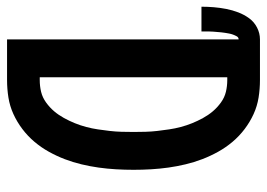

<svg xmlns="http://www.w3.org/2000/svg" viewBox="-172 -646 775 558"><g transform="rotate(90 216.0 -367.5)"><path d="M52 0V-673Q46 -673 43 -667.5Q40 -662 38 -656.5Q36 -651 35 -645.5Q34 -640 33 -634Q32 -628 31.5 -622.5Q31 -617 30.5 -611Q30 -605 29.5 -599.5Q29 -594 29 -588Q29 -582 29 -576.5Q29 -571 29 -565H-43Q-43 -583 -41.5 -601Q-40 -619 -36.5 -637Q-33 -655 -26.5 -672Q-20 -689 -9.5 -703.5Q1 -718 17.5 -726.5Q34 -735 52 -735H170Q196 -735 221 -731Q246 -727 269 -716.5Q292 -706 312.5 -690.5Q333 -675 349.5 -655.5Q366 -636 378.5 -613.5Q391 -591 400 -567.5Q409 -544 415 -519Q421 -494 424.5 -469Q428 -444 429.5 -418.5Q431 -393 431 -368Q431 -342 429.5 -316.5Q428 -291 424.5 -266Q421 -241 415 -216Q409 -191 400 -167.5Q391 -144 378.5 -121.5Q366 -99 349.5 -79.5Q333 -60 312.5 -44.5Q292 -29 269 -18.5Q246 -8 221 -4Q196 0 170 0ZM162 -95H170Q188 -95 204.5 -99Q221 -103 235.5 -113.5Q250 -124 261 -137Q272 -150 280.5 -165.5Q289 -181 295.5 -197Q302 -213 306.5 -230Q311 -247 313.5 -264Q316 -281 318 -298Q320 -315 320.5 -332.5Q321 -350 321 -368Q321 -385 320.5 -402.5Q320 -420 318 -437Q316 -454 313.5 -471Q311 -488 306.5 -505Q302 -522 295.5 -538Q289 -554 280.5 -569.5Q272 -585 261 -598Q250 -611 235.5 -621.5Q221 -632 204.5 -636Q188 -640 170 -640H162Z"/></g></svg>

Font: Iosevka QP
Style: Bold
Weight: 700
Designer: Belleve Invis
Foundry: Belleve Invis
Version: Version 20.0.0; ttfautohint (v1.8.4)